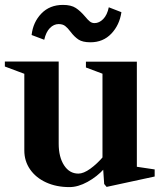

<svg xmlns="http://www.w3.org/2000/svg" viewBox="-34 -754 663 791"><path d="M66.2 -134V-458.4L74.2 -447L-14 -480V-500.6H207.8V-162Q207.8 -107 230 -72.9Q252.2 -38.8 289 -38.8Q310.2 -38.8 338.1 -58.9Q366 -79 392.4 -110L388.2 -97V-458.4L396.2 -447.4L320 -476V-500H529.8V-59L521.4 -68.2L603.2 -56V-26.8L405.2 16L395.2 4L390.6 -63.4L395.2 -58.8Q366 -26.4 326.8 -4.8Q287.6 16.8 252 16.8Q198.2 16.8 156 -2.5Q113.8 -21.8 90 -56.1Q66.2 -90.4 66.2 -134ZM225.4 -733.8Q259 -733.8 278.3 -721.1Q297.6 -708.4 316.6 -685.8Q328.2 -671.6 336.5 -665.2Q344.8 -658.8 355.4 -658.8Q374.8 -658.8 391.2 -675.5Q407.6 -692.2 414.2 -724L466.2 -703.8Q458.4 -650.8 424.6 -615.3Q390.8 -579.8 338.6 -579.8Q306.6 -579.8 289.6 -590.9Q272.6 -602 256.6 -623.2Q244.8 -639 234.5 -646.9Q224.2 -654.8 207.6 -654.8Q187.6 -654.8 171.5 -638.4Q155.4 -622 148.2 -590.2L96.2 -609.8Q102.2 -662.8 136.5 -698.3Q170.8 -733.8 225.4 -733.8Z"/></svg>

Font: Wittgenstein
Style: Regular
Weight: 400
Designer: Jörg Drees
Foundry: Jörg Drees
Version: Version 1.003;Glyphs 3.1.2 (3151)